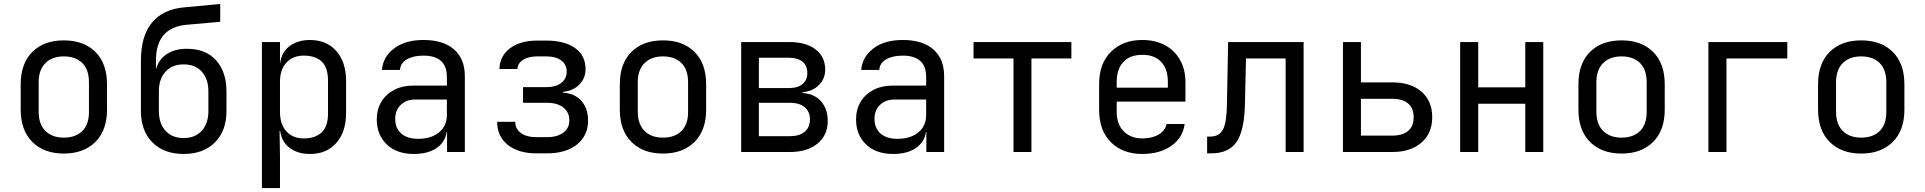

<svg xmlns="http://www.w3.org/2000/svg" viewBox="-20 -760 9626 960"><path d="M299.3 7.8Q200.2 7.8 142.1 -49.8Q83.5 -107.9 83.5 -211.9V-337.9Q83.5 -442.9 141.6 -500.5Q199.7 -558.1 299.3 -558.1Q398.9 -558.1 457 -500.5Q515.1 -442.9 515.1 -337.9V-211.9Q515.1 -107.9 456.5 -49.8Q397.9 7.8 299.3 7.8ZM299.3 -71.8Q357.9 -71.8 391.6 -105Q425.3 -138.2 424.8 -202.1V-348.1Q424.8 -412.1 391.6 -444.8Q357.9 -478 299.3 -478Q241.2 -478 207.5 -444.8Q173.3 -411.6 173.3 -348.1V-202.1Q173.3 -138.2 207.5 -105Q241.2 -71.8 299.3 -71.8Z M898.4 9.8Q799.3 9.8 741.9 -48.1Q684.6 -106 684.6 -205.1V-458Q684.6 -579.1 739 -646Q793.5 -712.9 898.9 -723.1L1081.1 -740.2V-650.9L913.1 -636.2Q759.8 -622.1 759.8 -458V-413.1Q772 -460.9 812.3 -488.5Q852.5 -516.1 914.1 -516.1Q1009.3 -516.1 1060.8 -458Q1112.3 -399.9 1112.3 -303.2V-205.1Q1112.3 -106 1054.7 -48.1Q997.1 9.8 898.4 9.8ZM898.4 -69.8Q956.1 -69.8 989 -106.4Q1022 -143.1 1022 -205.1V-303.2Q1022 -365.2 989 -401.6Q956.1 -438 898.4 -438Q840.3 -438 807.4 -401.6Q774.4 -365.2 774.4 -303.2V-205.1Q774.4 -143.1 807.4 -106.4Q840.3 -69.8 898.4 -69.8Z M1289.6 180.2V-549.8H1379.9V-444.8H1380.9Q1387.7 -499 1427.7 -529.3Q1467.8 -559.6 1529.3 -560.1Q1612.3 -560.1 1661.1 -505.4Q1710 -450.7 1710.4 -356V-194.8Q1710.4 -99.6 1661.1 -44.9Q1612.3 10.3 1529.3 9.8Q1467.8 9.8 1427.7 -21Q1387.7 -51.8 1380.9 -105H1377.9L1379.9 20V180.2ZM1499 -67.9Q1556.2 -67.9 1588.4 -98.1Q1620.6 -127.9 1620.1 -194.8V-355Q1620.1 -422.9 1588.4 -452.6Q1556.2 -481.9 1499 -481.9Q1444.3 -481.9 1412.1 -446.8Q1379.4 -411.6 1379.9 -350.1V-200.2Q1379.9 -138.2 1412.1 -103Q1444.3 -67.9 1499 -67.9Z M2048.8 9.8Q1963.9 9.8 1914.1 -37.6Q1864.3 -85 1863.8 -162.1Q1863.8 -212.9 1886.7 -251Q1909.7 -289.1 1950.7 -310.5Q1991.7 -332 2044.9 -332H2214.4V-375Q2214.4 -481.9 2097.2 -481.9Q2045.9 -481.9 2013.7 -462.9Q1981.4 -443.8 1980 -410.2H1889.6Q1894.5 -475.1 1950.2 -517.6Q2005.9 -560.1 2097.2 -560.1Q2197.3 -560.1 2251 -512.2Q2304.7 -464.4 2304.2 -377.9V0H2215.3V-100.1H2213.4Q2205.6 -49.3 2162.6 -19.5Q2119.1 9.8 2048.8 9.8ZM2070.8 -65.9Q2136.2 -65.9 2175.3 -98.1Q2214.4 -130.4 2214.4 -185.1V-262.2H2054.7Q2010.7 -262.2 1983.4 -235.4Q1956.1 -209 1956.1 -165Q1956.1 -119.1 1986.3 -92.3Q2016.6 -65.9 2070.8 -65.9Z M2662.1 6.8Q2572.3 6.8 2519 -35.6Q2465.8 -78.1 2465.8 -150.9H2556.2Q2556.2 -115.7 2584.5 -95Q2612.8 -74.2 2662.1 -74.2H2714.4Q2766.1 -74.2 2796.4 -96.7Q2826.7 -119.1 2826.7 -158.2Q2826.7 -199.2 2796.6 -222.7Q2766.6 -246.1 2714.4 -246.1H2595.2V-324.2H2711.4Q2758.3 -324.2 2785.9 -345.2Q2813.5 -366.2 2813.5 -401.9Q2813.5 -437 2786.4 -457.5Q2759.3 -478 2712.4 -478H2666Q2622.1 -478 2595.5 -460.9Q2568.8 -443.8 2566.9 -415H2477.1Q2479 -480 2530 -518.6Q2581.1 -557.1 2666 -557.1H2712.4Q2802.2 -557.1 2855 -520Q2907.7 -482.9 2907.7 -414.1Q2907.7 -368.2 2876.2 -336.7Q2844.7 -305.2 2794.4 -300.8V-296.9Q2854.5 -293 2887.5 -254.9Q2920.4 -216.8 2920.4 -157.2Q2920.4 -82 2865 -37.6Q2809.6 6.8 2714.4 6.8Z M3294.9 7.8Q3195.8 7.8 3137.7 -49.8Q3079.1 -107.9 3079.1 -211.9V-337.9Q3079.1 -442.9 3137.2 -500.5Q3195.3 -558.1 3294.9 -558.1Q3394.5 -558.1 3452.6 -500.5Q3510.7 -442.9 3510.7 -337.9V-211.9Q3510.7 -107.9 3452.1 -49.8Q3393.6 7.8 3294.9 7.8ZM3294.9 -71.8Q3353.5 -71.8 3387.2 -105Q3420.9 -138.2 3420.4 -202.1V-348.1Q3420.4 -412.1 3387.2 -444.8Q3353.5 -478 3294.9 -478Q3236.8 -478 3203.1 -444.8Q3168.9 -411.6 3168.9 -348.1V-202.1Q3168.9 -138.2 3203.1 -105Q3236.8 -71.8 3294.9 -71.8Z M3686 0V-549.8H3926.8Q4009.8 -549.8 4057.9 -512.9Q4106 -476.1 4106 -412.1Q4106 -366.2 4074.5 -334.7Q4043 -303.2 3992.7 -298.8V-294.9Q4052.7 -291 4085.7 -252.9Q4118.7 -214.8 4118.7 -154.8Q4118.7 -84 4067.6 -42Q4016.6 0 3929.7 0ZM3774.4 -319.8H3926.8Q3968.8 -319.8 3992.7 -339.8Q4016.6 -359.9 4016.6 -396Q4016.6 -431.2 3992.7 -451.2Q3968.8 -471.2 3926.8 -471.2H3774.4ZM3774.4 -79.1H3929.7Q3976.6 -79.1 4003.2 -101.1Q4029.8 -123 4029.8 -163.1Q4029.8 -202.1 4003.2 -224.1Q3976.6 -246.1 3929.7 -246.1H3774.4Z M4445.3 9.8Q4360.4 9.8 4310.5 -37.6Q4260.7 -85 4260.3 -162.1Q4260.3 -212.9 4283.2 -251Q4306.2 -289.1 4347.2 -310.5Q4388.2 -332 4441.4 -332H4610.8V-375Q4610.8 -481.9 4493.7 -481.9Q4442.4 -481.9 4410.2 -462.9Q4377.9 -443.8 4376.5 -410.2H4286.1Q4291 -475.1 4346.7 -517.6Q4402.3 -560.1 4493.7 -560.1Q4593.8 -560.1 4647.5 -512.2Q4701.2 -464.4 4700.7 -377.9V0H4611.8V-100.1H4609.9Q4602.1 -49.3 4559.1 -19.5Q4515.6 9.8 4445.3 9.8ZM4467.3 -65.9Q4532.7 -65.9 4571.8 -98.1Q4610.8 -130.4 4610.8 -185.1V-262.2H4451.2Q4407.2 -262.2 4379.9 -235.4Q4352.5 -209 4352.5 -165Q4352.5 -119.1 4382.8 -92.3Q4413.1 -65.9 4467.3 -65.9Z M5047.4 0V-467.8H4847.7V-549.8H5336.9V-467.8H5137.2V0Z M5691.4 9.8Q5594.2 9.8 5535.2 -48.3Q5475.6 -106.9 5475.6 -210V-339.8Q5475.6 -442.9 5535.2 -501.5Q5594.7 -560.1 5691.4 -560.1Q5755.9 -560.1 5804.7 -534.2Q5853 -508.3 5879.9 -460.9Q5906.7 -414.1 5907.2 -350.1V-252H5563.5V-200.2Q5563.5 -139.2 5598.6 -103.5Q5633.8 -67.9 5691.4 -67.9Q5740.7 -67.9 5773.4 -87.4Q5806.2 -106.9 5813 -140.1H5903.3Q5894.5 -71.3 5835.9 -30.3Q5777.8 9.8 5691.4 9.8ZM5563.5 -321.8H5819.3V-350.1Q5819.3 -415 5785.6 -450.7Q5752 -486.3 5691.4 -485.8Q5630.4 -485.8 5597.2 -450.7Q5563.5 -415 5563.5 -350.1Z M6015.6 6.8V-77.1H6030.8Q6076.7 -77.1 6095.2 -113Q6113.8 -148.9 6114.7 -242.2L6120.6 -549.8H6498V0H6408.2V-467.8H6210L6204.6 -237.8Q6201.7 -106.9 6162.6 -50Q6123.5 6.8 6035.6 6.8Z M6694.8 0V-549.8H6784.7V-348.1H6941.4Q7034.2 -348.1 7087.6 -301.5Q7141.1 -254.9 7141.1 -173.8Q7141.1 -93.8 7087.2 -46.9Q7033.2 0 6941.4 0ZM6784.7 -82H6941.4Q6993.2 -82 7020.8 -105.5Q7048.3 -128.9 7048.3 -173.8Q7048.3 -218.8 7020.8 -242.4Q6993.2 -266.1 6941.4 -266.1H6784.7Z M7280.8 0V-549.8H7371.1V-323.2H7606.4V-549.8H7696.3V0H7606.4V-241.2H7371.1V0Z M8087.9 7.8Q7988.8 7.8 7930.7 -49.8Q7872.1 -107.9 7872.1 -211.9V-337.9Q7872.1 -442.9 7930.2 -500.5Q7988.3 -558.1 8087.9 -558.1Q8187.5 -558.1 8245.6 -500.5Q8303.7 -442.9 8303.7 -337.9V-211.9Q8303.7 -107.9 8245.1 -49.8Q8186.5 7.8 8087.9 7.8ZM8087.9 -71.8Q8146.5 -71.8 8180.2 -105Q8213.9 -138.2 8213.4 -202.1V-348.1Q8213.4 -412.1 8180.2 -444.8Q8146.5 -478 8087.9 -478Q8029.8 -478 7996.1 -444.8Q7961.9 -411.6 7961.9 -348.1V-202.1Q7961.9 -138.2 7996.1 -105Q8029.8 -71.8 8087.9 -71.8Z M8522 0V-549.8H8916.5V-467.8H8612.3V0Z M9286.1 7.8Q9187 7.8 9128.9 -49.8Q9070.3 -107.9 9070.3 -211.9V-337.9Q9070.3 -442.9 9128.4 -500.5Q9186.5 -558.1 9286.1 -558.1Q9385.7 -558.1 9443.8 -500.5Q9502 -442.9 9502 -337.9V-211.9Q9502 -107.9 9443.4 -49.8Q9384.8 7.8 9286.1 7.8ZM9286.1 -71.8Q9344.7 -71.8 9378.4 -105Q9412.1 -138.2 9411.6 -202.1V-348.1Q9411.6 -412.1 9378.4 -444.8Q9344.7 -478 9286.1 -478Q9228 -478 9194.3 -444.8Q9160.2 -411.6 9160.2 -348.1V-202.1Q9160.2 -138.2 9194.3 -105Q9228 -71.8 9286.1 -71.8Z"/></svg>

Font: UDEV Gothic 35
Style: Regular
Weight: 400
Version: v2.1.0; ttfautohint (v1.8.4.7-5d5b-dirty) -l 6 -r 45 -G 200 